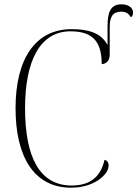

<svg xmlns="http://www.w3.org/2000/svg" viewBox="-20 -859 636 889"><path d="M309 10C417 10 483 -51 483 -93C483 -104 479 -115 464 -119C447 -44 401 0 312 0C162 0 96 -134 96 -358C96 -580 167 -714 306 -714C402 -714 451 -674 451 -562C476 -564 488 -581 488 -607V-734C488 -784 504 -805 542 -805C564 -805 577 -795 586 -779C592 -782 596 -789 596 -801C596 -826 571 -839 542 -839C489 -839 478 -797 478 -738V-650C448 -709 384 -724 312 -724C142 -724 52 -584 52 -358C52 -134 137 10 309 10Z"/></svg>

Font: Noto Serif Display SemiCondensed ExtraLight
Style: Regular
Weight: 200
Width: 4
Designer: Monotype Design Team
Foundry: Monotype Imaging Inc.
Version: Version 2.009